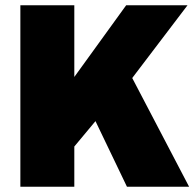

<svg xmlns="http://www.w3.org/2000/svg" viewBox="-20 -706 735 726"><path d="M261 -415 457 -686H689L480 -411L695 0H460L341 -248L261 -152V0H57V-686H261Z"/></svg>

Font: Chivo Black
Style: Regular
Weight: 900
Designer: Hector Gatti
Foundry: Omnibus-Type
Version: Version 1.007